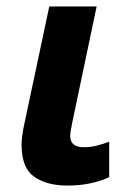

<svg xmlns="http://www.w3.org/2000/svg" viewBox="-20 -566 407 596"><path d="M189 10Q125 10 86 -17.5Q47 -45 47 -116Q47 -128 49 -145Q51 -162 58 -193L133 -546H280L204 -184Q198 -156 198 -144Q198 -109 240 -109Q260 -109 278.5 -113.5Q297 -118 319 -126V-16Q296 -5 263 2.5Q230 10 189 10Z"/></svg>

Font: Noto IKEA Latin
Style: Bold Italic
Weight: 700
Italic angle: -12°
Designer: Monotype Design Team
Foundry: Monotype Imaging Inc.
Version: Version 1.0